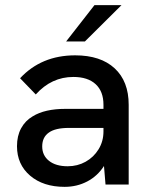

<svg xmlns="http://www.w3.org/2000/svg" viewBox="-20 -717 582 746"><path d="M384 -72Q359 -33 319 -12Q279 9 231 9Q148 9 97 -34.5Q46 -78 46 -149Q46 -189 62 -218.5Q78 -248 107 -265Q154 -294 234 -294H382V-310Q382 -362 351.5 -390Q321 -418 265 -418Q180 -418 119 -350L58 -413Q141 -502 272 -502Q371 -502 425.5 -451.5Q480 -401 480 -310V0H390ZM243 -71Q281 -71 312.5 -88.5Q344 -106 363 -137Q382 -168 382 -206V-220H248Q195 -220 170 -202Q144 -184 144 -148Q144 -113 170.5 -92Q197 -71 243 -71ZM347 -697H452L310 -556H237Z"/></svg>

Font: Hanken Grotesk Medium
Style: Regular
Weight: 500
Designer: Alfredo Marco Pradil
Foundry: Hanken Design Co.
Version: Version 3.014